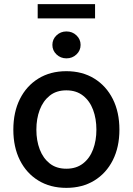

<svg xmlns="http://www.w3.org/2000/svg" viewBox="-20 -889 636 920"><path d="M297.9 11.2Q221.2 11.2 164.1 -23.7Q106.9 -58.6 75.4 -121.3Q43.9 -184.1 43.9 -267.6Q43.9 -351.6 75.4 -414.6Q106.9 -477.5 164.1 -512.7Q221.2 -547.9 297.9 -547.9Q374.5 -547.9 431.6 -512.7Q488.8 -477.5 520.5 -414.6Q552.2 -351.6 552.2 -267.6Q552.2 -184.1 520.5 -121.3Q488.8 -58.6 431.6 -23.7Q374.5 11.2 297.9 11.2ZM297.9 -80.6Q345.7 -80.6 377.9 -105.7Q410.2 -130.9 426 -173.1Q441.9 -215.3 441.9 -267.6Q441.9 -320.3 426 -362.8Q410.2 -405.3 377.9 -430.7Q345.7 -456.1 297.9 -456.1Q250 -456.1 218.3 -430.7Q186.5 -405.3 170.4 -362.8Q154.3 -320.3 154.3 -267.6Q154.3 -215.3 170.4 -173.1Q186.5 -130.9 218.3 -105.7Q250 -80.6 297.9 -80.6ZM298.3 -609.4Q270.5 -609.4 250.7 -628.2Q231 -647 231 -673.8Q231 -700.7 250.7 -719.5Q270.5 -738.3 298.3 -738.3Q326.7 -738.3 346.4 -719.5Q366.2 -700.7 366.2 -673.8Q366.2 -647 346.4 -628.2Q326.7 -609.4 298.3 -609.4ZM435.5 -869.1V-800.8H160.6V-869.1Z"/></svg>

Font: V-Inter
Style: Medium-500
Weight: 500
Designer: Rasmus Andersson
Foundry: rsms
Version: Version 4.000;git-4146feb